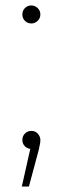

<svg xmlns="http://www.w3.org/2000/svg" viewBox="-20 -543 230 704"><path d="M95 -457Q81 -457 71.5 -466.5Q62 -476 62 -490Q62 -504 71.5 -513.5Q81 -523 95 -523Q108 -523 118 -513.5Q128 -504 128 -490Q128 -476 118 -466.5Q108 -457 95 -457ZM60 141 91 3Q78 1 70 -8Q62 -17 62 -30Q62 -44 71.5 -53.5Q81 -63 95 -63Q110 -63 119 -52.5Q128 -42 128 -30Q128 -20 126 -12.5Q124 -5 122 7L86 141Z"/></svg>

Font: Montserrat ExtraLight
Style: Regular
Weight: 200
Designer: Julieta Ulanovsky
Foundry: Julieta Ulanovsky
Version: Version 9.000; ttfautohint (v1.8.4.7-5d5b)